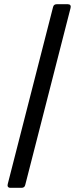

<svg xmlns="http://www.w3.org/2000/svg" viewBox="-20 -730 383 910"><path d="M231.4 -696.3 16.6 142.6C13.7 153.3 18.6 160.2 29.3 160.2H82C90.8 160.2 97.7 156.2 99.6 146.5L314.5 -692.4C317.4 -703.1 312.5 -710 301.8 -710H249C240.2 -710 233.4 -706.1 231.4 -696.3Z"/></svg>

Font: Ed Sans Neue SemiBold
Style: Regular
Weight: 600
Designer: Stephen Hutchings
Version: Version 1.004;PS 001.004;hotconv 1.0.88;makeotf.lib2.5.64775